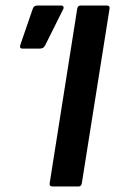

<svg xmlns="http://www.w3.org/2000/svg" viewBox="-20 -675 417 695"><path d="M170.5 0Q157.8 0 159.8 -11.7L259.5 -643.3Q261.5 -655 271.9 -655H365.8Q378.5 -655 376.5 -643.3L276.2 -11.7Q274.2 0 264.5 0ZM61.5 -499Q49.1 -499 53.8 -513L98.6 -643.3Q101.3 -650.3 105.6 -652.7Q109.9 -655 117 -655H201.2Q207.9 -655 209.7 -650.3Q211.5 -645.6 207.9 -640L143.3 -510.7Q140 -504 134.8 -501.5Q129.6 -499 123.3 -499Z"/></svg>

Font: Sofia Sans Hairline
Style: Italic
Weight: 1
Italic angle: -9°
Designer: Botio Nikoltchev, Ani Petrova
Foundry: lettersoup
Version: Version 4.102